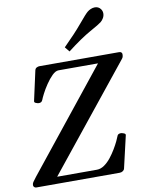

<svg xmlns="http://www.w3.org/2000/svg" viewBox="-103 -1047 855 1119"><g transform="rotate(-10 324.5 -487.5)"><path d="M2.4 -16.1Q2.4 -25.4 7.6 -33.7Q12.7 -42 28.3 -61.5L499 -649.9H265.6Q247.6 -649.9 227.5 -630.1Q207.5 -610.4 189 -582.8Q170.4 -555.2 158 -530.8Q145.5 -506.3 142.6 -497.6Q139.2 -488.3 133.3 -484.9Q127.4 -481.4 119.1 -481.4Q113.8 -481.4 102.8 -485.6Q91.8 -489.7 93.8 -498L132.3 -672.9Q134.8 -684.1 143.3 -688.5Q151.9 -692.9 159.2 -692.9H632.3Q639.6 -692.9 644.3 -688.7Q648.9 -684.6 648.9 -677.7Q648.9 -666.5 646.5 -660.6Q644 -654.8 636.2 -645.5L149.9 -40.5H385.3Q407.7 -40.5 429.2 -55.4Q450.7 -70.3 468.8 -93.3Q486.8 -116.2 501.2 -140.4Q515.6 -164.6 524.7 -183.8Q533.7 -203.1 536.1 -210Q539.1 -219.7 544.9 -222.9Q550.8 -226.1 559.6 -226.1Q564.9 -226.1 576.4 -221.9Q587.9 -217.8 585.9 -209.5L542 -20Q540 -11.2 531.7 -5.6Q523.4 0 512.7 0H19.5Q12.7 0 7.6 -4.6Q2.4 -9.3 2.4 -16.1ZM347.7 -747.1 324.7 -775.4Q394.5 -844.7 436.8 -895.5Q479 -946.3 492.2 -957Q501 -964.4 512.9 -969.5Q524.9 -974.6 537.1 -974.6Q558.1 -974.6 570.8 -958.5Q580.1 -946.3 580.1 -931.6Q580.1 -917.5 573 -904.8Q565.9 -892.1 555.7 -883.8Q542.5 -873 487.3 -842.5Q432.1 -812 347.7 -747.1Z"/></g></svg>

Font: Gelasio Medium
Style: Italic
Weight: 500
Italic angle: -8.5°
Designer: Eben Sorkin
Foundry: Eben Sorkin
Version: Version 1.008